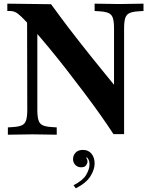

<svg xmlns="http://www.w3.org/2000/svg" viewBox="-20 -733 824 1049"><path d="M600 0Q569 -48 528 -106Q487 -164 439.5 -227Q392 -290 343 -353Q294 -416 246 -474Q198 -532 156 -579Q119 -620 98.5 -640Q78 -660 64 -666.5Q50 -673 32 -673H20V-713L259 -710Q281 -680 306 -646Q331 -612 359 -575.5Q387 -539 418 -499.5Q449 -460 483 -417.5Q517 -375 553.5 -330.5Q590 -286 628 -239L603 -165V-577Q603 -614 597 -633.5Q591 -653 574.5 -661Q558 -669 527 -671L497 -673V-713L632 -711L764 -713V-673L734 -671Q703 -669 686.5 -661Q670 -653 664 -633.5Q658 -614 658 -577V0ZM23 3V-37L53 -39Q84 -41 100.5 -49Q117 -57 123 -77Q129 -97 129 -133L128 -622L184 -660V-133Q184 -97 190 -77Q196 -57 212.5 -49Q229 -41 260 -39L290 -37V3L158 1ZM394 296 382 279Q433 253 451 222Q469 191 469 166Q469 146 461 134Q453 122 440 122L459 117L447 137L441 126Q449 126 453.5 133Q458 140 458 149Q458 159 450.5 170Q443 181 423 181Q404 181 391.5 168Q379 155 379 136Q379 116 393 101Q407 86 433 86Q463 86 480 107Q497 128 497 160Q497 193 474 230Q451 267 394 296Z"/></svg>

Font: Baskervville SC
Style: Regular
Weight: 400
Designer: Alexis Faudot, Rémi Forte, Morgane Pierson, Rafael Ribas, Tanguy Vanlaeys, Rosalie Wagner, Thomas Huot-Marchand
Foundry: ANRT
Version: Version 1.100